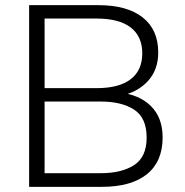

<svg xmlns="http://www.w3.org/2000/svg" viewBox="-20 -725 716 745"><path d="M93 0V-705H362Q473 -705 533.5 -657.5Q594 -610 594 -521Q594 -454 553.5 -410Q513 -366 443 -352V-366Q521 -358 566 -313Q611 -268 611 -192Q611 -98 550 -49Q489 0 375 0ZM153 -53H371Q452 -53 500.5 -84.5Q549 -116 549 -191Q549 -268 500.5 -299.5Q452 -331 371 -331H153ZM153 -383H355Q442 -383 487 -417.5Q532 -452 532 -518Q532 -584 487 -618.5Q442 -653 355 -653H153Z"/></svg>

Font: Mulish ExtraLight Light
Style: Regular
Weight: 300
Version: Version 3.603